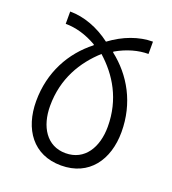

<svg xmlns="http://www.w3.org/2000/svg" viewBox="-106 -613 631 704"><g transform="rotate(20 210.0 -261.0)"><path d="M49 -532V-484C87 -484 129 -473 172 -448V-445C95 -385 44 -294 44 -181C44 -72 101 10 210 10C319 10 377 -72 377 -181C377 -294 325 -385 248 -445V-448C291 -473 334 -484 372 -484V-532C318 -532 261 -511 210 -473C160 -511 103 -532 49 -532ZM210 -425C274 -368 323 -289 323 -182C323 -102 285 -38 210 -38C136 -38 98 -102 98 -182C98 -289 147 -368 210 -425Z"/></g></svg>

Font: Noto Sans Georgian ExtraCondensed Light
Style: Regular
Weight: 300
Width: 2
Designer: Monotype Design Team, Akaki Razmadze
Foundry: Google LLC
Version: Version 2.005